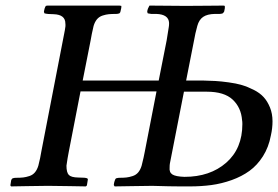

<svg xmlns="http://www.w3.org/2000/svg" viewBox="-20 -666 995 687"><path d="M720.2 -337.9H638.2L587.9 -81.1Q586.9 -76.2 586.9 -66.9Q585 -49.3 596.9 -41.7Q608.9 -34.2 640.1 -33.2Q731.4 -33.2 789.3 -83.7Q847.2 -134.3 847.2 -222.2Q847.2 -231 846.2 -235.8Q842.8 -281.2 812.5 -309.6Q782.2 -337.9 720.2 -337.9ZM127.9 -124 211.9 -557.1Q215.3 -573.2 213.9 -582Q213.9 -613.8 171.9 -615.2Q150.4 -615.2 139.2 -618.2Q137.2 -622.1 137.2 -625Q138.7 -636.2 144 -645L149.9 -646H407.2L414.1 -645Q415 -639.2 411.1 -625Q411.1 -622.1 407.2 -618.2Q401.4 -616.2 396 -616.2Q379.4 -616.2 369.4 -615.2Q359.4 -614.3 347.2 -610.4Q335 -606.4 327.1 -597.2Q319.3 -587.9 314.9 -573.2Q307.6 -542.5 304.2 -521L275.9 -377.9H547.9L576.2 -521Q582.5 -558.6 584 -569.8Q585 -574.7 585 -584Q583.5 -614.7 539.1 -616.2H521Q518.6 -616.2 508.8 -618.2Q506.8 -622.1 506.8 -625Q508.3 -635.3 514.2 -645L515.1 -646Q596.2 -645 637.2 -645H652.8Q672.4 -645 723.9 -645.5Q775.4 -646 779.8 -646L784.2 -645Q785.6 -637.2 782.2 -625Q782.2 -623.5 776.9 -618.2Q771 -616.2 766.1 -616.2H749Q721.7 -615.7 706.8 -605.5Q691.9 -595.2 686 -573.2Q678.2 -544.9 674.8 -523.9L646 -377.9H705.1Q731 -377.4 751 -376.2Q771 -375 798.1 -371.3Q825.2 -367.7 845.7 -361.6Q866.2 -355.5 887.9 -344.5Q909.7 -333.5 923.3 -318.6Q937 -303.7 946 -281.5Q955.1 -259.3 955.1 -231.9Q955.1 -207 949.2 -181.2Q941.4 -139.2 920.9 -106.9Q900.4 -74.7 872.8 -54.7Q845.2 -34.7 809.1 -21.7Q772.9 -8.8 736.6 -3.9Q700.2 1 659.2 1H626Q591.3 1 524.9 -1Q505.9 -1 451.2 0Q396.5 1 390.1 1Q389.6 0.5 387.2 -3.9L388.2 -11.2Q388.2 -11.7 389.2 -15.4Q390.1 -19 391.1 -21Q392.1 -24.9 395 -27.8Q402.8 -29.8 405.8 -29.8Q422.4 -29.8 432.6 -31Q442.9 -32.2 454.8 -36.1Q466.8 -40 474.6 -49.3Q482.4 -58.6 486.8 -73.2Q495.1 -106 498 -123L540 -338.9H268.1L226.1 -123Q225.1 -118.2 221.9 -100.1Q218.8 -82 217.8 -73.2Q217.8 -48.8 226.3 -40Q234.9 -31.2 259.8 -30.8Q287.1 -30.8 292 -27.8Q295.4 -25.9 293.9 -21Q293.9 -20.5 291 -2.9Q289.6 -0.5 287.1 1Q283.7 1 230.5 0Q177.2 -1 153.8 -1H148.9Q127.9 -1 75.2 0Q22.5 1 20 1Q18.6 0.5 17.1 -2.9Q17.6 -5.9 18.6 -12Q19.5 -18.1 20 -21Q22 -26.4 24.9 -27.8Q30.8 -29.8 36.1 -29.8Q52.7 -29.8 63 -31Q73.2 -32.2 85.2 -36.1Q97.2 -40 105 -49.3Q112.8 -58.6 117.2 -73.2Q124.5 -101.6 127.9 -124Z"/></svg>

Font: Common Serif Medium
Style: Italic
Weight: 500
Italic angle: -12°
Designer: Philipp H. Poll, Khaled Hosny
Foundry: Stefan Peev, Context Ltd.
Version: Version 1.026